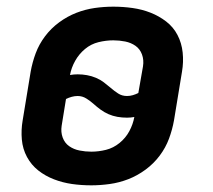

<svg xmlns="http://www.w3.org/2000/svg" viewBox="-20 -548 640 576"><path d="M254 8Q224 8 196 4Q168 0 142 -10Q116 -20 95 -36.5Q74 -53 61 -77Q48 -101 45.5 -129.5Q43 -158 48 -187L72 -333Q77 -361 87 -388Q97 -415 115 -439Q133 -463 157.5 -481Q182 -499 209 -509.5Q236 -520 264 -524Q292 -528 320 -528Q349 -528 377.5 -524Q406 -520 431.5 -510Q457 -500 478.5 -483.5Q500 -467 512.5 -443Q525 -419 528 -390.5Q531 -362 526 -333L502 -187Q497 -159 487 -132Q477 -105 459 -81Q441 -57 416.5 -39Q392 -21 365 -10.5Q338 0 309.5 4Q281 8 254 8ZM361 -260Q370 -260 378.5 -262.5Q387 -265 395 -269L409 -349Q412 -368 406 -384.5Q400 -401 386.5 -410.5Q373 -420 355.5 -423.5Q338 -427 320 -427Q298 -427 275.5 -421.5Q253 -416 235 -401Q217 -386 205.5 -365.5Q194 -345 190 -323Q196 -324 201.5 -324.5Q207 -325 213 -325Q227 -325 241 -322.5Q255 -320 268 -314.5Q281 -309 291.5 -301Q302 -293 312.5 -284Q323 -275 334.5 -267.5Q346 -260 361 -260ZM254 -93Q276 -93 298 -98.5Q320 -104 338.5 -119Q357 -134 368 -154.5Q379 -175 383 -197Q378 -196 372 -195.5Q366 -195 361 -195Q346 -195 332 -197.5Q318 -200 305.5 -205.5Q293 -211 282 -219Q271 -227 261 -236Q251 -245 239 -252.5Q227 -260 213 -260Q204 -260 195 -257.5Q186 -255 178 -251L165 -171Q162 -152 168 -135.5Q174 -119 187.5 -109.5Q201 -100 218.5 -96.5Q236 -93 254 -93Z"/></svg>

Font: Iosevka SS04 Extended Oblique
Style: Bold
Weight: 700
Width: 7
Italic angle: -9°
Monospace: yes
Designer: Belleve Invis
Foundry: Belleve Invis
Version: Version 19.0.0; ttfautohint (v1.8.4)